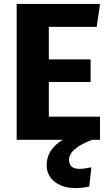

<svg xmlns="http://www.w3.org/2000/svg" viewBox="-20 -713 566 979"><path d="M229 -295V-118H490V0H450Q332 44 332 102Q332 148 385 148Q409 148 446 140L435 238Q400 246 365 246Q300 246 259 214Q218 182 218 129Q218 49 300 0H65V-693H490L473 -576H229V-410H442V-295Z"/></svg>

Font: FiraGO
Style: Bold
Weight: 700
Designer: bBox Type
Foundry: bBox Type GmbH
Version: Version 1.001;PS 001.001;hotconv 1.0.88;makeotf.lib2.5.64775